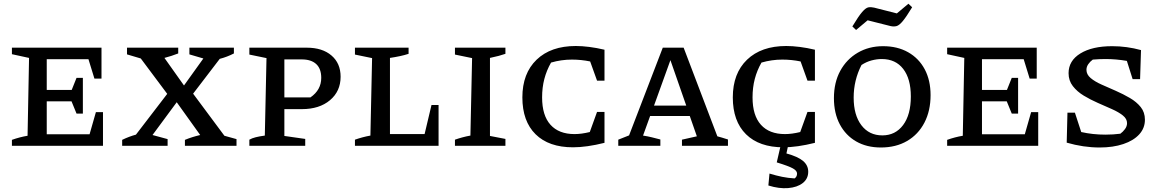

<svg xmlns="http://www.w3.org/2000/svg" viewBox="-20 -783 6232 1031"><path d="M495 -181H533V0H44V-32Q86 -47 128 -54L136 -472L44 -492V-527H525V-361H487L455 -465H231V-300H365L391 -365H425V-173H391L364 -239H231V-62H461Z M636 0V-32Q673 -50 710 -60L878 -279L736 -469L662 -491V-527H937V-496Q901 -482 863 -472L968 -324L1072 -469L997 -491V-527H1236V-496Q1199 -477 1160 -467L1017 -280L1185 -54L1250 -36V0H973V-32Q1012 -48 1055 -58L929 -234L799 -58L880 -36V0Z M1627 -527Q1711 -527 1760 -485Q1809 -443 1809 -371Q1809 -293 1752 -245Q1695 -197 1601 -197H1507V-53L1619 -37V0H1319V-33Q1333 -41 1353 -46Q1373 -51 1402 -55L1411 -471L1319 -490V-527ZM1600 -464H1507V-260H1647Q1705 -300 1705 -365Q1705 -414 1678 -439Q1651 -464 1600 -464Z M2297 -219H2335V0H1886V-33Q1906 -40 1926.5 -45.5Q1947 -51 1969 -55L1978 -471L1886 -490V-527H2174V-494Q2153 -487 2127 -481.5Q2101 -476 2074 -472V-63H2260Z M2423 0V-33Q2443 -40 2463.5 -45.5Q2484 -51 2506 -55L2515 -471L2423 -490V-527H2694V-494Q2677 -488 2658 -483Q2639 -478 2611 -472V-53L2694 -37V0Z M3057 8Q2927 8 2856 -62Q2785 -132 2785 -260Q2785 -389 2861.5 -462.5Q2938 -536 3072 -536Q3105 -536 3144.5 -531Q3184 -526 3226 -516V-350H3186L3149 -453Q3125 -458 3100.5 -460.5Q3076 -463 3051 -463Q2994 -463 2939 -447Q2915 -405 2903 -359Q2891 -313 2891 -260Q2891 -163 2936 -113Q2981 -63 3065 -63Q3102 -63 3147 -74L3186 -182H3226V-16Q3130 8 3057 8Z M3832 -51Q3847 -47 3857 -44Q3867 -41 3889 -34V0H3642V-33L3722 -51L3684 -160H3471L3433 -55Q3459 -51 3481 -45.5Q3503 -40 3526 -34V0H3300V-33L3358 -56L3539 -527H3651ZM3492 -216H3665L3580 -460Z M4187 8Q4057 8 3986 -62Q3915 -132 3915 -260Q3915 -389 3991.5 -462.5Q4068 -536 4202 -536Q4235 -536 4274.5 -531Q4314 -526 4356 -516V-350H4316L4279 -453Q4255 -458 4230.5 -460.5Q4206 -463 4181 -463Q4124 -463 4069 -447Q4045 -405 4033 -359Q4021 -313 4021 -260Q4021 -163 4066 -113Q4111 -63 4195 -63Q4232 -63 4277 -74L4316 -182H4356V-16Q4260 8 4187 8ZM4175 -15H4215L4203 41Q4265 58 4292.5 81.5Q4320 105 4320 139Q4320 177 4290.5 200Q4261 223 4212 227Q4163 231 4106 213L4112 149Q4148 160 4180 166.5Q4212 173 4247 175Q4260 166 4260 149Q4260 134 4238 121.5Q4216 109 4151 89Z M4710 9Q4634 9 4577.5 -23.5Q4521 -56 4489.5 -115.5Q4458 -175 4458 -256Q4458 -340 4492 -402.5Q4526 -465 4586 -500Q4646 -535 4722 -535Q4799 -535 4856.5 -502.5Q4914 -470 4945.5 -411Q4977 -352 4977 -272Q4977 -188 4944 -124.5Q4911 -61 4851 -26Q4791 9 4710 9ZM4718 -56Q4788 -56 4829.5 -111.5Q4871 -167 4871 -265Q4871 -360 4830 -413Q4789 -466 4715 -466Q4688 -466 4660 -458.5Q4632 -451 4606 -434Q4564 -352 4564 -259Q4564 -165 4605.5 -110.5Q4647 -56 4718 -56ZM4577 -622 4557 -641Q4590 -696 4609.5 -718.5Q4629 -741 4643 -743.5Q4657 -746 4674 -742L4796 -711L4858 -763L4878 -744Q4847 -693 4828 -670Q4809 -647 4794.5 -643Q4780 -639 4762 -643L4639 -674Z M5517 -181H5555V0H5066V-32Q5108 -47 5150 -54L5158 -472L5066 -492V-527H5547V-361H5509L5477 -465H5253V-300H5387L5413 -365H5447V-173H5413L5386 -239H5253V-62H5483Z M5885 9Q5841 9 5797 2.5Q5753 -4 5708 -17L5712 -178H5752L5786 -74Q5817 -67 5849.5 -63.5Q5882 -60 5916 -60Q5958 -60 5996 -65Q6010 -75 6021 -90Q6032 -105 6032 -122Q6032 -145 6009.5 -163Q5987 -181 5951 -197Q5915 -213 5875 -230.5Q5835 -248 5799.5 -269.5Q5764 -291 5741 -320.5Q5718 -350 5718 -390Q5718 -457 5781.5 -496Q5845 -535 5952 -535Q6031 -535 6107 -514L6102 -358H6062L6031 -456Q5973 -466 5916 -466Q5883 -466 5848 -463Q5833 -452 5823.5 -438Q5814 -424 5814 -408Q5814 -383 5836.5 -364Q5859 -345 5895 -329Q5931 -313 5971 -295.5Q6011 -278 6047 -257Q6083 -236 6105.5 -208Q6128 -180 6128 -140Q6128 -95 6097.5 -61.5Q6067 -28 6012 -9.5Q5957 9 5885 9Z"/></svg>

Font: Piazzolla SC Medium
Style: Regular
Weight: 500
Designer: Juan Pablo del Peral
Foundry: Huerta Tipografica
Version: Version 1.330